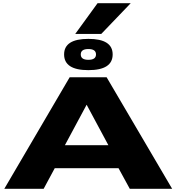

<svg xmlns="http://www.w3.org/2000/svg" viewBox="-20 -1190 1111 1210"><path d="M7 0 419 -703H652L1065 0H798L727 -130H325L255 0ZM389 -275H663L526 -530ZM537 -748Q384 -748 384 -847Q384 -945 537 -945Q690 -945 690 -847Q690 -748 537 -748ZM537 -813Q585 -813 585 -847Q585 -881 537 -881Q489 -881 489 -847Q489 -813 537 -813ZM454 -976 595 -1170H804L618 -976Z"/></svg>

Font: Georama ExtraExtended
Style: Bold
Weight: 700
Width: 8
Designer: Jean-Baptiste Levee
Foundry: Production Type
Version: Version 1.000